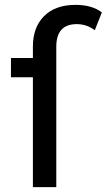

<svg xmlns="http://www.w3.org/2000/svg" viewBox="-20 -768 438 788"><path d="M290 -748Q358 -748 398 -717L369 -644Q336 -669 295 -669Q211 -669 211 -576V0H115V-451H25V-530H115V-577Q115 -656 161 -702Q207 -748 290 -748Z"/></svg>

Font: false
Style: Regular
Weight: 500
Designer: Julieta Ulanovsky
Foundry: Julieta Ulanovsky
Version: Version 7.222;hotconv 1.0.109;makeotfexe 2.5.65596